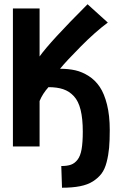

<svg xmlns="http://www.w3.org/2000/svg" viewBox="-20 -692 558 907"><path d="M263.7 -367.2Q303.2 -367.2 335.7 -359.9Q368.2 -352.5 399.2 -332.8Q430.2 -313 451.4 -281.2Q472.7 -249.5 485.6 -197.8Q498.5 -146 498.5 -78.1Q498.5 -28.3 495.4 6.6Q492.2 41.5 483.6 74.5Q475.1 107.4 459.5 128.2Q443.8 148.9 418.9 164.8Q394 180.7 357.9 187.7Q321.8 194.8 272.9 194.8L269.5 92.3Q297.9 92.3 315.4 85.9Q333 79.6 346.4 62.3Q359.9 44.9 365.5 12.7Q371.1 -19.5 371.1 -70.3Q371.1 -131.3 360.8 -172.9Q350.6 -214.4 329.1 -237.5Q307.6 -260.7 278.8 -270.5Q250 -280.3 209 -280.3Q181.6 -250 167 -214.8V0H41V-651.9H167V-425.3Q216.3 -494.6 393.6 -671.9L489.3 -585.4Q430.7 -542 362.8 -473.6Q294.9 -405.3 263.7 -367.2Z"/></svg>

Font: Fantasque Sans Mono
Style: Bold
Weight: 700
Monospace: yes
Designer: Jany Belluz
Version: Version 1.8.0 ; ttfautohint (v1.8.2)